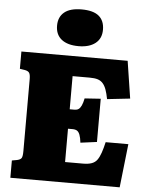

<svg xmlns="http://www.w3.org/2000/svg" viewBox="-62 -1012 815 1062"><g transform="rotate(5 345.0 -481.0)"><path d="M36 0V-96L64 -101Q83 -105 89 -114.5Q95 -124 95 -154V-553Q95 -579 88 -588.5Q81 -598 62 -601L36 -605V-701H626L658 -494L531 -480Q525 -511 517.5 -532Q510 -553 498.5 -566Q487 -579 470 -584.5Q453 -590 425 -590H330V-406H357Q370 -406 379 -412Q388 -418 395 -433Q402 -448 407 -473L496 -479V-239L405 -227Q402 -254 396 -270Q390 -286 380.5 -292Q371 -298 355 -298H330V-113H430Q459 -113 478 -120Q497 -127 508 -142.5Q519 -158 527.5 -182.5Q536 -207 544 -242H670L643 0ZM348 -758Q287 -758 253.5 -784.5Q220 -811 220 -861Q220 -909 252 -935.5Q284 -962 348 -962Q413 -962 444 -936Q475 -910 475 -860Q475 -811 441 -784.5Q407 -758 348 -758Z"/></g></svg>

Font: Literata Black
Style: Regular
Weight: 900
Designer: Latin by Veronika Burian and Jose Scaglione. Greek by Irene Vlachou. Cyrillic by Vera Evstafieva.
Foundry: TypeTogether
Version: Version 3.103;gftools[0.9.29]